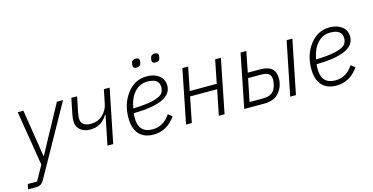

<svg xmlns="http://www.w3.org/2000/svg" viewBox="-108 -1140 3440 1772"><g transform="rotate(-15 1611.5 -254.0)"><path d="M199 -61 444 -512H503L139 140Q121 174 103 187Q85 200 56 200H-22L-12 152H77L155 11L70 -512H124L195 -61Z M790 0 847 -281H842Q785 -184 678 -184Q616 -184 580.5 -216Q545 -248 545 -296Q545 -331 552 -363L582 -512H637L607 -364Q601 -332 601 -307Q601 -273 625 -253.5Q649 -234 694 -234Q766 -234 810.5 -278Q855 -322 865 -375L893 -512H948L845 0Z M1237 -626Q1203 -626 1203 -654Q1203 -662 1206 -676Q1212 -708 1249 -708Q1283 -708 1283 -680Q1283 -672 1280 -658Q1274 -626 1237 -626ZM1419 -626Q1385 -626 1385 -654Q1385 -662 1388 -676Q1394 -708 1431 -708Q1465 -708 1465 -680Q1465 -672 1462 -658Q1456 -626 1419 -626ZM1230 12Q1140 12 1091.5 -41Q1043 -94 1043 -197Q1043 -332 1116.5 -428Q1190 -524 1304 -524Q1375 -524 1421 -489Q1467 -454 1467 -392Q1467 -231 1102 -226Q1099 -207 1099 -183Q1099 -37 1233 -37Q1337 -37 1403 -136L1441 -106Q1359 12 1230 12ZM1298 -476Q1229 -476 1180 -426Q1131 -376 1114 -294L1109 -270Q1230 -273 1298.5 -290Q1367 -307 1388.5 -331Q1410 -355 1410 -393Q1410 -476 1298 -476Z M1541 0 1643 -512H1698L1654 -290H1912L1956 -512H2011L1909 0H1854L1903 -241H1644L1596 0Z M2097 0 2199 -512H2254L2215 -315H2337Q2479 -315 2479 -192Q2479 -114 2431.5 -57Q2384 0 2291 0ZM2161 -49H2291Q2397 -49 2417 -142Q2424 -169 2424 -193Q2424 -231 2402 -248.5Q2380 -266 2329 -266H2205ZM2536 0 2639 -512H2694L2591 0Z M2977 12Q2887 12 2838.5 -41Q2790 -94 2790 -197Q2790 -332 2863.5 -428Q2937 -524 3051 -524Q3122 -524 3168 -489Q3214 -454 3214 -392Q3214 -231 2849 -226Q2846 -207 2846 -183Q2846 -37 2980 -37Q3084 -37 3150 -136L3188 -106Q3106 12 2977 12ZM3045 -476Q2976 -476 2927 -426Q2878 -376 2861 -294L2856 -270Q2977 -273 3045.5 -290Q3114 -307 3135.5 -331Q3157 -355 3157 -393Q3157 -476 3045 -476Z"/></g></svg>

Font: IBM Plex Sans Light
Style: Italic
Weight: 300
Italic angle: -11.31°
Designer: Mike Abbink, Paul van der Laan, Pieter van Rosmalen
Foundry: Bold Monday
Version: Version 3.0